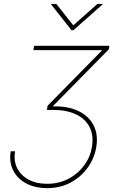

<svg xmlns="http://www.w3.org/2000/svg" viewBox="-20 -783 623 994"><path d="M224.6 190.9Q161.1 190.9 115.5 166.5Q69.8 142.1 48.1 98.6Q26.4 55.2 35.6 0H58.1Q49.8 48.8 68.6 86.9Q87.4 125 127.7 146.7Q168 168.5 224.1 168.5Q285.6 168.5 335 142.3Q384.3 116.2 416 72.8Q447.8 29.3 456.1 -22.5Q465.8 -82.5 443.6 -125.5Q421.4 -168.5 372.8 -191.2Q324.2 -213.9 255.4 -213.9H222.7L226.6 -235.8L508.8 -522.9V-523.4H152.8L156.7 -545.9H546.4L543 -527.3L241.7 -221.2L243.7 -231.9Q325.2 -235.8 381.6 -210.2Q438 -184.6 463.6 -136Q489.3 -87.4 478.5 -22Q468.8 37.1 433.6 85.4Q398.4 133.8 345 162.4Q291.5 190.9 224.6 190.9ZM271.5 -762.7 359.4 -651.9 484.4 -762.7H511.7L511.2 -760.3L359.9 -626.5H350.1L244.6 -760.3V-762.7Z"/></svg>

Font: Inter 18pt Thin
Style: Italic
Weight: 250
Italic angle: -9.3988°
Version: Version 4.001;git-66647c0bb